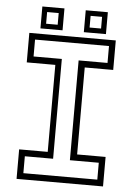

<svg xmlns="http://www.w3.org/2000/svg" viewBox="-57 -874 644 917"><g transform="rotate(5 265.0 -415.5)"><path d="M57.5 0V-141.5H194.5V-558.5H57.5V-700H472V-558.5H335.5V-141.5H472V0ZM87.5 -30H442V-111H303.5V-589.5H442V-670.5H87.5V-589.5H223V-111H87.5ZM316.5 -726V-831H422.5V-726ZM108.5 -726V-831H214.5V-726ZM133.5 -750.5H189V-806.5H133.5ZM342 -750.5H397V-806.5H342Z"/></g></svg>

Font: Tourney Thin Light
Style: Regular
Weight: 300
Version: Version 1.015